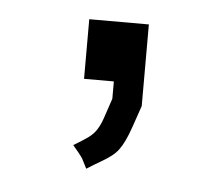

<svg xmlns="http://www.w3.org/2000/svg" viewBox="-31 -127 341 301"><g transform="rotate(5 139.0 23.0)"><path d="M192.4 34.7Q185.5 54.7 180.9 68.1Q176.3 81.5 171.9 90.6Q167.5 99.6 163.1 105.5Q158.7 111.3 152.3 116.2Q146 121.1 136.7 126.5Q127.4 131.8 114.3 140.1Q110.4 132.8 108.6 128.9Q106.9 125 104.7 122.1Q102.5 119.1 99.6 115.5Q96.7 111.8 90.8 105Q105.5 96.2 113.3 90.6Q121.1 85 126 77.6Q130.9 70.3 134.8 59.1Q138.7 47.9 145.5 27.3V0H98.6V-93.8H192.4Z"/></g></svg>

Font: Phetsarath
Style: Regular
Weight: 400
Designer: Danh Hong
Foundry: Danh Hong
Version: Version 1.01